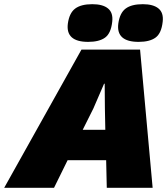

<svg xmlns="http://www.w3.org/2000/svg" viewBox="-88 -897 798 917"><path d="M333 -697Q225 -697 236 -784Q243 -835 271 -856Q299 -877 353 -877Q403 -877 428 -856.5Q453 -836 448 -793Q442 -738 414 -717.5Q386 -697 333 -697ZM594 -877Q644 -877 669 -856.5Q694 -836 689 -793Q683 -738 655 -717.5Q627 -697 574 -697Q466 -697 477 -784Q484 -835 512 -856Q540 -877 594 -877ZM301 -660H581L641 0H422L419 -132H235L170 0H-68ZM307 -277H415L413 -379L412 -497H409L358 -379Z"/></svg>

Font: Elaine Sans Black
Style: Italic
Weight: 900
Italic angle: -13°
Designer: Wei Huang
Foundry: Wei Huang
Version: Version 2.001;December 24, 2019;FontCreator 12.0.0.2547 64-b